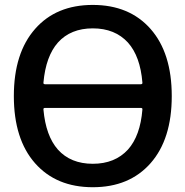

<svg xmlns="http://www.w3.org/2000/svg" viewBox="-20 -784 764 792"><path d="M159.2 -443.4Q158.2 -436.5 166 -436.5H560.5Q568.4 -436.5 567.4 -443.4Q558.6 -551.8 507.8 -608.4Q454.1 -667 362.8 -667Q271.5 -667 218.8 -608.4Q168.9 -551.8 159.2 -443.4ZM166 -338.9Q158.2 -338.9 159.2 -332Q168.9 -223.6 218.8 -167Q271.5 -108.4 362.8 -108.4Q454.1 -108.4 507.8 -167Q558.6 -223.6 567.4 -332Q568.4 -338.9 560.5 -338.9ZM125 -665Q211.9 -763.7 362.8 -763.7Q513.7 -763.7 601.1 -664.6Q688.5 -565.4 688.5 -387.7Q688.5 -210 601.1 -110.8Q513.7 -11.7 362.8 -11.7Q211.9 -11.7 124.5 -110.8Q37.1 -210 37.1 -387.7Q37.1 -565.4 125 -665Z"/></svg>

Font: Gen Jyuu Gothic Medium
Style: Regular
Weight: 500
Designer: [Source Han Sans]
Ryoko NISHIZUKA  (kana & ideographs); Paul D. Hunt (Latin, Greek & Cyrillic); Wenlong ZHANG  (bopomofo
Version: Version 1.002.20150607